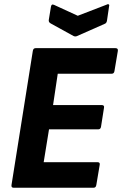

<svg xmlns="http://www.w3.org/2000/svg" viewBox="-20 -881 573 901"><path d="M44 0Q32 0 34 -13L134 -642Q136 -655 147 -655H522Q535 -655 533 -642L517 -547Q515 -535 504 -535H251L229 -388H457Q471 -388 468 -375L454 -286Q452 -274 441 -274H210L185 -120H437Q450 -120 448 -108L432 -13Q430 0 419 0ZM480 -859Q486 -863 490 -860.5Q494 -858 492 -852L482 -784Q480 -772 471 -769L342 -712Q334 -708 325 -712L218 -771Q207 -777 209 -788L219 -849Q221 -864 234 -858L345 -807Z"/></svg>

Font: Sofia Sans Semi Condensed ExtraBold
Style: Italic
Weight: 800
Italic angle: -9°
Version: Version 4.100